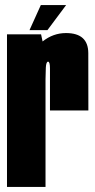

<svg xmlns="http://www.w3.org/2000/svg" viewBox="-20 -735 375 755"><path d="M176.5 -300.5V-466Q176.5 -492.5 169 -492.5Q161.5 -492.5 160.2 -469Q159 -445.5 159 -423V0H7.5V-600H141.5L147.5 -572Q189 -605 239.5 -605Q327 -605 327.2 -526Q327.5 -447 327.5 -300.5ZM96 -616.5 140.5 -715H240L166.5 -616.5Z"/></svg>

Font: Anybody UltraCondensed ExtraBold
Style: Regular
Weight: 800
Width: 1
Designer: Tyler Finck
Foundry: Etcetera Type Company
Version: Version 1.010; ttfautohint (v1.8.3) -l 8 -r 50 -G 200 -x 14 